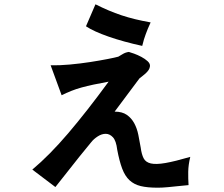

<svg xmlns="http://www.w3.org/2000/svg" viewBox="-20 -774 1040 891"><path d="M627 -410 512 -256Q547 -256 568.5 -241Q590 -226 603 -202Q616 -178 622 -148Q628 -118 633 -89Q637 -58 646.5 -39.5Q656 -21 680 -15.5Q704 -10 747.5 -17.5Q791 -25 863 -46Q854 -9 853.5 23Q853 55 855 85Q822 88 799 90.5Q776 93 760 94.5Q744 96 732.5 96.5Q721 97 711 97Q664 97 633 89.5Q602 82 581 62.5Q560 43 547 8.5Q534 -26 524 -79Q519 -121 504 -137Q489 -153 470.5 -153Q452 -153 433.5 -141Q415 -129 404 -115Q387 -95 348.5 -47Q310 1 237 94L130 13Q210 -54 296.5 -155.5Q383 -257 484 -395Q445 -388 414.5 -381.5Q384 -375 358.5 -368Q333 -361 310.5 -352Q288 -343 266 -332L215 -471Q255 -470 304 -474.5Q353 -479 398 -486Q443 -493 479 -500Q515 -507 529 -511Q535 -514 548.5 -522.5Q562 -531 578 -533Q586 -531 602.5 -525Q619 -519 636 -510Q653 -501 665 -490Q677 -479 676 -467Q675 -457 669.5 -449Q664 -441 656.5 -434Q649 -427 641 -421Q633 -415 627 -410ZM379 -652 423 -754Q455 -738 484.5 -725.5Q514 -713 544 -703Q574 -693 607 -685Q640 -677 679 -670Q671 -653 666 -640.5Q661 -628 656.5 -616Q652 -604 648 -591Q644 -578 640 -561Q553 -580 484 -604Q415 -628 379 -652Z"/></svg>

Font: D2Coding ligature
Style: Bold
Weight: 700
Monospace: yes
Designer: Yong-Rak Park; Jeong-Hwan Yoon; Sang-Min Lee;
Foundry: NHN Corporation
Version: Version 1.3.2; Build 20180524